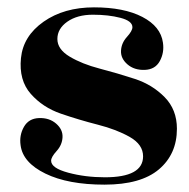

<svg xmlns="http://www.w3.org/2000/svg" viewBox="-20 -490 515 522"><path d="M265 -8Q369 -8 369 -65Q369 -97 333 -117.5Q297 -138 246 -151Q195 -164 145.5 -181Q96 -198 63.5 -235Q31 -272 37 -332Q43 -392 98.5 -431Q154 -470 235.5 -470Q317 -470 367 -444Q417 -418 423 -374Q427 -347 414.5 -324Q402 -301 373.5 -300Q345 -299 326.5 -315Q308 -331 309 -352Q310 -373 325 -389.5Q340 -406 340 -416Q340 -433 307.5 -441.5Q275 -450 232.5 -450Q190 -450 163 -431Q136 -412 136 -384Q136 -356 169.5 -336Q203 -316 251 -303.5Q299 -291 346.5 -275.5Q394 -260 427.5 -226Q461 -192 461 -140Q461 -71 412 -29.5Q363 12 264 12Q165 12 103.5 -18Q42 -48 36 -95Q32 -122 45 -145Q58 -168 86 -169Q114 -170 132.5 -154Q151 -138 150 -117Q149 -96 134 -79.5Q119 -63 119 -53Q119 -33 165.5 -20.5Q212 -8 265 -8Z"/></svg>

Font: Rozha One
Style: Regular
Weight: 400
Designer: Tim Donaldson, Indian Type Foundry
Foundry: Indian Type Foundry
Version: Version 1.300;PS 1.0;hotconv 1.0.78;makeotf.lib2.5.61930; tt